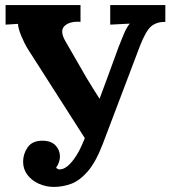

<svg xmlns="http://www.w3.org/2000/svg" viewBox="-20 -720 698 756"><path d="M193 16Q161 16 133 3.5Q105 -9 88 -31.5Q71 -54 71 -83Q71 -114 89 -140Q107 -166 147 -166Q181 -166 198.5 -147.5Q216 -129 216 -104Q216 -81 201 -60Q206 -53 215 -53Q241 -53 270 -92Q282 -108 291.5 -126Q301 -144 314 -176L89 -528Q75 -551 63 -580.5Q51 -610 51 -626L2 -623V-700H297V-634Q254 -637 234 -617.5Q214 -598 238 -557L321 -413Q332 -394 346.5 -371.5Q361 -349 372 -331Q387 -371 405.5 -421.5Q424 -472 447 -535Q458 -563 468 -587Q478 -611 491 -627L414 -623V-700H631V-634Q596 -634 575 -616Q554 -598 531 -539L385 -154Q357 -81 325 -44.5Q293 -8 259.5 4Q226 16 193 16Z"/></svg>

Font: Lora
Style: Bold
Weight: 700
Designer: Olga Karpushina, Alexei Vanyashin (Cyrillic)
Foundry: Cyreal
Version: Version 3.006; ttfautohint (v1.8.4.7-5d5b);gftools[0.9.30]